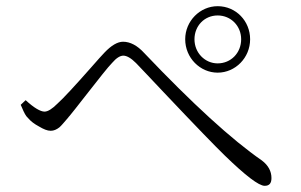

<svg xmlns="http://www.w3.org/2000/svg" viewBox="-20 -686 974 621"><path d="M836 -85C851 -85 858 -93 858 -110C858 -132 848 -151 827 -167C730 -234 603 -350 446 -515C424 -539 401 -551 378 -551C360 -551 340 -539 318 -516C311 -509 296 -492 274 -467C221 -407 185 -368 166 -351C149 -334 135 -325 124 -325C111 -325 90 -337 63 -362L47 -347C48 -345 49 -342 51 -338C58 -321 64 -310 70 -305C79 -294 91 -285 106 -277C121 -268 133 -263 144 -263C154 -263 163 -267 172 -274C178 -279 187 -290 200 -305C202 -308 204 -310 205 -311C214 -322 230 -342 254 -373C301 -433 330 -470 343 -483C356 -498 368 -506 379 -506C390 -506 404 -498 420 -482C436 -465 466 -434 509 -388C613 -278 679 -210 707 -183C774 -118 817 -85 836 -85ZM684 -666C627 -666 579 -618 579 -559C579 -499 627 -451 684 -451C741 -451 789 -499 789 -559C789 -618 743 -666 684 -666ZM684 -481C643 -481 609 -515 609 -559C609 -602 641 -636 684 -636C727 -636 760 -602 760 -559C760 -515 727 -481 684 -481Z"/></svg>

Font: AllPunType Light
Style: Regular
Weight: 300
Version: 1.0